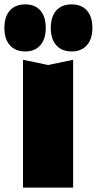

<svg xmlns="http://www.w3.org/2000/svg" viewBox="-53 -857 442 877"><path d="M62 -622Q17 -622 -8 -650.5Q-33 -679 -33 -729Q-33 -781 -8 -809Q17 -837 62 -837Q107 -837 131.5 -809Q156 -781 156 -729Q156 -679 131.5 -650.5Q107 -622 62 -622ZM274 -622Q229 -622 204 -650.5Q179 -679 179 -729Q179 -781 204 -809Q229 -837 274 -837Q319 -837 344 -809Q369 -781 369 -729Q369 -679 344 -650.5Q319 -622 274 -622ZM52 -584 167 -560 281 -584V0H52Z"/></svg>

Font: Unbounded ExtraBold
Style: Regular
Weight: 800
Designer: Luke Prowse, Jean-Baptiste Morizot, Fátima Lázaro, Florian Runge
Foundry: NaN
Version: Version 1.701;gftools[0.9.28.dev5+ged2979d]